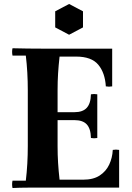

<svg xmlns="http://www.w3.org/2000/svg" viewBox="-20 -945 664 967"><path d="M43 2Q39 -17 43 -35H110Q115 -76 117.5 -120.5Q120 -165 120 -210V-490Q120 -535 117.5 -579.5Q115 -624 110 -665H43Q39 -684 43 -702Q78 -701 119.5 -700.5Q161 -700 195 -700H545V-510Q529 -507 513 -510Q509 -578 475 -619Q441 -660 363 -660H280Q275 -615 272.5 -575Q270 -535 270 -490V-210Q270 -165 272.5 -125Q275 -85 280 -40H398Q450 -40 482 -61Q514 -82 530 -116Q546 -150 548 -190Q564 -193 580 -190V0H195Q161 0 119.5 0Q78 0 43 2ZM438 -250Q437 -297 417 -318.5Q397 -340 355 -340H195V-380H355Q397 -380 417 -402Q437 -424 438 -470Q454 -473 470 -470V-250Q454 -247 438 -250ZM328 -925 398 -888V-807L328 -770L258 -807V-888Z"/></svg>

Font: Poltawski Nowy
Style: Bold
Weight: 700
Designer: Adam Pótawski, Mateusz Machalski, Borys Kosmynka, Ania Wieluska
Foundry: Capitalics.wtf
Version: Version 1.001;gftools[0.9.25]